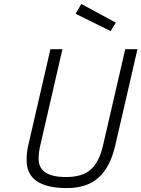

<svg xmlns="http://www.w3.org/2000/svg" viewBox="-20 -945 718 975"><path d="M393 -925 568 -830 542 -787 364 -875ZM176 -139Q176 -46 315 -46Q399 -46 441.5 -84.5Q484 -123 503 -206L616 -695H678L565 -205Q539 -95 480 -42.5Q421 10 320 10Q115 10 115 -132Q115 -177 126 -218L236 -695H297L186 -213Q176 -173 176 -139Z"/></svg>

Font: Titillium Web Light
Style: Italic
Weight: 300
Italic angle: -13°
Version: Version 1.002;PS 57.000;hotconv 1.0.70;makeotf.lib2.5.55311